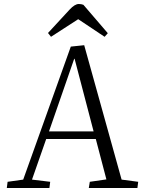

<svg xmlns="http://www.w3.org/2000/svg" viewBox="-20 -940 715 960"><path d="M401 -714 588 -42 671 -31 667 0H424L429 -31L512 -43L459 -245H211L140 -42L231 -31L227 0H14L18 -31L96 -42L334 -707ZM225 -283H448L353 -646H351ZM519 -774 503 -756 371 -844 235 -756 220 -775 328 -892Q354 -920 374 -920Q381 -920 386 -919Q391 -918 397 -916Z"/></svg>

Font: Literata 36pt Light
Style: Italic
Weight: 300
Italic angle: -2°
Designer: Latin by Veronika Burian and Jose Scaglione. Greek by Irene Vlachou. Cyrillic by Vera Evstafieva
Foundry: TypeTogether
Version: Version 3.002